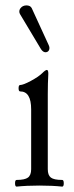

<svg xmlns="http://www.w3.org/2000/svg" viewBox="-20 -692 277 716"><path d="M149.9 -497.1Q140.6 -497.1 132.8 -508.8L54.2 -640.1Q48.8 -651.4 56.4 -661.4Q64 -671.4 78.1 -671.9Q92.8 -671.9 98.1 -662.1L161.1 -524.9Q166.5 -514.2 163.1 -505.9Q159.7 -497.6 149.9 -497.1ZM42 3.9Q36.1 3.9 36.1 -8.5Q36.1 -21 42 -21Q72.3 -21 84.2 -29.8Q96.2 -38.6 96.2 -61V-284.2Q96.2 -351.1 55.2 -351.1Q49.3 -351.1 49.3 -363Q49.3 -375 55.2 -375Q66.4 -375 94.7 -390.1Q123 -405.3 137.2 -418.9Q149.4 -431.2 154.8 -431.2Q160.2 -431.2 160.2 -417Q158.2 -381.8 158.2 -341.8V-61Q158.2 -38.6 169.7 -29.8Q181.2 -21 211.9 -21Q217.8 -21 217.8 -8.5Q217.8 3.9 211.9 3.9Q174.8 0 127 0Q79.1 0 42 3.9Z"/></svg>

Font: Junicode SmCond Light
Style: Regular
Weight: 300
Width: 4
Designer: Peter S. Baker
Version: Version 2.206